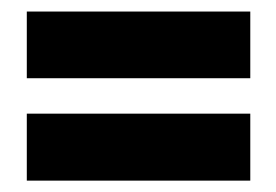

<svg xmlns="http://www.w3.org/2000/svg" viewBox="-20 -467 483 336"><path d="M26.9 -268.1V-150.9H418V-268.1ZM26.9 -446.8V-330.1H418V-446.8Z"/></svg>

Font: Tuffy
Style: Bold
Weight: 700
Designer: Thatcher Ulrich, Karoly Barta, Michael Everson
Version: Version 001.270